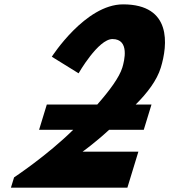

<svg xmlns="http://www.w3.org/2000/svg" viewBox="-20 -860 776 880"><path d="M495.4 -681C575.5 -681 549.8 -580 540.6 -550C527.1 -505.9 482.5 -445.1 425.9 -381H194.6L159.1 -265H315.4C197 -147.9 44.5 -47 44.5 -47L30.1 0H563.9L614.3 -165H358.7C358.7 -165 414.1 -204.2 480.1 -265H638.9L674.4 -381H602C655.1 -433.8 699.3 -491.8 717 -550C748.8 -654 768.7 -840 544 -840C370.9 -840 217.5 -600 217.5 -600L340.2 -524C340.2 -524 429.8 -681 495.4 -681Z"/></svg>

Font: Hussar
Style: BdSuprConOblThree
Weight: 700
Foundry: Cannot Into Space Fonts
Version: Version 2.00